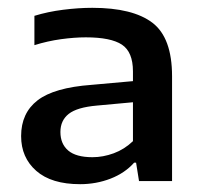

<svg xmlns="http://www.w3.org/2000/svg" viewBox="-20 -768 516 491"><path d="M185 -297Q111.5 -297 72.8 -331Q34 -365 34 -420Q34 -479 76.2 -511.5Q118.5 -544 214 -551L320 -560.5V-585.5Q320 -635 291.8 -653.8Q263.5 -672.5 199.5 -672.5Q170.5 -672.5 136 -667.8Q101.5 -663 68 -652.5V-727.5Q102 -738 141.2 -743Q180.5 -748 216 -748Q319.5 -748 369.8 -709.8Q420 -671.5 420 -573V-305H335.5L328 -352H323Q299.5 -325.5 262.8 -311.2Q226 -297 185 -297ZM134.5 -430.5Q134.5 -400 154.5 -383Q174.5 -366 216.5 -366Q243.5 -366 270.8 -376Q298 -386 320 -407V-506.5L227.5 -498Q177 -493.5 155.8 -476.8Q134.5 -460 134.5 -430.5Z"/></svg>

Font: Encode Sans SemiExpanded SemiExpanded Medium
Style: Regular
Weight: 500
Width: 6
Designer: Multiple Designers
Foundry: Impallari Type
Version: Version 3.000; ttfautohint (v1.8.3) -l 8 -r 50 -G 200 -x 14 